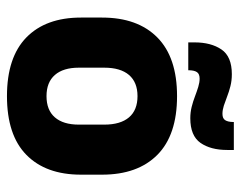

<svg xmlns="http://www.w3.org/2000/svg" viewBox="-94 -626 734 587"><g transform="rotate(90 273.5 -332.0)"><path d="M273.4 14.2Q154.7 14.2 93.9 -45.2Q33.2 -104.6 33.2 -211.9V-276.5Q33.2 -385.4 94.1 -445.6Q155 -505.8 273.4 -505.8Q392.2 -505.8 452.9 -445.6Q513.5 -385.4 513.5 -276.5V-211.9Q513.5 -104.6 453 -45.2Q392.6 14.2 273.4 14.2ZM273.4 -106.7Q316.2 -106.7 338.3 -132.3Q360.5 -157.9 360.5 -205.5V-283.2Q360.5 -332.8 338.3 -358.9Q316.2 -384.9 273.4 -384.9Q231 -384.9 208.7 -358.9Q186.4 -332.8 186.4 -283.2V-205.5Q186.4 -157.9 208.7 -132.3Q231 -106.7 273.4 -106.7ZM341 -546.3Q323 -546.3 306.2 -550.5Q289.4 -554.7 274.2 -560.6Q258.9 -566.4 245.3 -570.6Q231.6 -574.8 220 -574.8Q205.8 -574.8 200.2 -566.9Q194.6 -558.9 194.3 -542.6V-540.1H109.1V-559.2Q109.1 -609.7 130.7 -641.5Q152.3 -673.3 206.3 -673.3Q225.8 -673.3 242.8 -669Q259.8 -664.7 274.6 -658.9Q289.4 -653.1 302.6 -648.8Q315.9 -644.6 327.5 -644.6Q341.5 -644.6 346.8 -652.8Q352.2 -661 352.5 -677V-679.4H438V-659.2Q438 -608.5 416.3 -577.4Q394.5 -546.3 341 -546.3Z"/></g></svg>

Font: Anek Kannada Medium
Style: Regular
Weight: 500
Designer: Vaishnavi Murthy, Maithili Shingre (Kannada) & Yesha Goshar (Latin)
Foundry: Ek Type
Version: Version 1.003